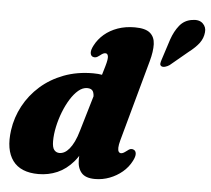

<svg xmlns="http://www.w3.org/2000/svg" viewBox="-55 -839 1001 913"><g transform="rotate(5 446.0 -382.5)"><path d="M642 -566.5 535.5 -180Q529 -156.5 528.8 -143Q528.5 -129.5 532.8 -123.8Q537 -118 543.5 -118Q549 -118 554.5 -120.8Q560 -123.5 568.5 -130Q580.5 -140 588.2 -141.8Q596 -143.5 603.5 -139.5Q613 -134.5 613.8 -121Q614.5 -107.5 603.5 -86.5Q588 -56 561 -33.2Q534 -10.5 500.5 2.2Q467 15 431 15Q385.5 15 366 -7.8Q346.5 -30.5 346.5 -69.5Q346.5 -86.5 348.2 -104.8Q350 -123 353 -141.5Q356 -160 360 -176.5L383 -164Q361 -100.5 327 -61Q293 -21.5 250.8 -3.2Q208.5 15 161 15Q75.5 15 38 -36.2Q0.5 -87.5 13.5 -181.5Q22 -243 51.5 -298Q81 -353 128.5 -395Q176 -437 239.2 -461Q302.5 -485 379 -485Q428.5 -485 461 -469.8Q493.5 -454.5 509 -429Q524.5 -403.5 523.5 -372L390 -362Q391.5 -387.5 384.5 -400Q377.5 -412.5 357 -412.5Q335.5 -412.5 315.2 -395.5Q295 -378.5 277.2 -350Q259.5 -321.5 246 -286.8Q232.5 -252 224.8 -215.8Q217 -179.5 217 -147.5Q217 -117 226.8 -105.2Q236.5 -93.5 252 -93.5Q264 -93.5 275.8 -99.8Q287.5 -106 299 -119.8Q310.5 -133.5 321 -155.2Q331.5 -177 340.5 -208.5L434 -524.5Q444 -559 441.5 -572Q439 -585 429 -585Q423.5 -585 418 -582.5Q412.5 -580 404 -573Q392 -563.5 384.2 -561.8Q376.5 -560 369 -563.5Q359.5 -568.5 358.8 -582Q358 -595.5 369 -616.5Q385 -647.5 412.2 -670.8Q439.5 -694 476.2 -707Q513 -720 557.5 -720Q608 -720 630.2 -701.2Q652.5 -682.5 653.8 -648Q655 -613.5 642 -566.5ZM729.5 -677Q743.5 -717.5 766 -745.2Q788.5 -773 824.5 -778.5Q858.5 -784.5 876.5 -767.5Q894.5 -750.5 891.5 -725.5Q889 -697.5 872 -674.2Q855 -651 821 -625L737.5 -555.5Q728 -549 717.2 -546Q706.5 -543 699.5 -546.5Q692 -551 693 -559.5Q694 -568 697.5 -578Z"/></g></svg>

Font: Fraunces
Style: Italic
Weight: 900
Italic angle: -16°
Version: Version 1.000;[0bf87f6ff]